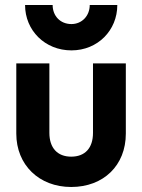

<svg xmlns="http://www.w3.org/2000/svg" viewBox="-20 -736 568 766"><path d="M264 10C393 10 482 -76 482 -203V-483H351V-206C351 -145 319 -111 264 -111C209 -111 177 -146 177 -206V-483H45V-203C45 -78 136 10 264 10ZM80 -716C80 -615 159 -535 265 -535C370 -535 448 -615 448 -716H338C338 -673 307 -640 265 -640C220 -640 190 -673 190 -716Z"/></svg>

Font: MV Cash SemiBold
Style: Regular
Weight: 600
Designer: Rodrigo Fuenzalida
Foundry: fragTYPE
Version: Version 1.100;Glyphs 3.1.2 (3151)